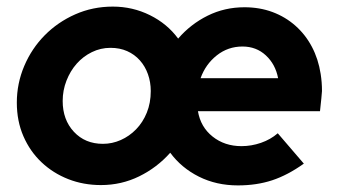

<svg xmlns="http://www.w3.org/2000/svg" viewBox="-20 -551 1027 582"><path d="M31 -240Q31 -298 53.5 -351Q76 -404 115.5 -444Q155 -484 208 -507.5Q261 -531 322 -531Q382 -531 434.5 -505Q487 -479 520 -434Q558 -478 609.5 -503.5Q661 -529 721 -529Q767 -529 806 -514.5Q845 -500 875.5 -473Q906 -446 925.5 -409Q945 -372 952 -327Q954 -314 955 -301.5Q956 -289 956 -275Q955 -264 954 -252Q953 -240 950 -214H580Q588 -166 624.5 -137Q661 -108 712 -108Q742 -108 771 -118Q800 -128 822 -147Q842 -124 861.5 -101Q881 -78 901 -55Q852 -20 805 -4.5Q758 11 701 11Q636 11 583 -15.5Q530 -42 496 -88Q456 -43 402 -16.5Q348 10 286 10Q233 10 187 -8Q141 -26 106 -59Q71 -92 51 -138Q31 -184 31 -240ZM292 -115Q320 -115 346 -126.5Q372 -138 392.5 -159Q413 -180 425 -209.5Q437 -239 437 -275Q437 -302 428.5 -326Q420 -350 404 -368Q388 -386 365.5 -396Q343 -406 315 -406Q285 -406 258.5 -393Q232 -380 212.5 -358Q193 -336 181.5 -306.5Q170 -277 170 -245Q170 -188 204 -151.5Q238 -115 292 -115ZM715 -410Q671 -410 637 -383Q603 -356 588 -314H823Q815 -356 786 -383Q757 -410 715 -410Z"/></svg>

Font: Rosa Sans
Style: Bold Italic
Weight: 700
Italic angle: -12°
Designer: Pentagram / MCKL
Foundry: Pentagram / MCKL
Version: Version 1.005;September 16, 2019;FontCreator 11.5.0.2425 64-